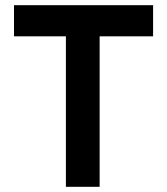

<svg xmlns="http://www.w3.org/2000/svg" viewBox="-20 -720 644 740"><path d="M234 0V-580H34V-700H570V-580H364V0Z"/></svg>

Font: Mach Medium
Style: Regular
Weight: 500
Version: Version 1.002